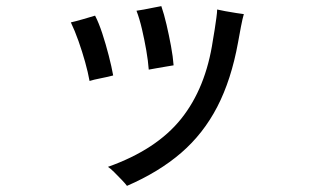

<svg xmlns="http://www.w3.org/2000/svg" viewBox="-20 -559 1040 626"><path d="M394 47Q389 40 377 27.5Q365 15 352.5 2.5Q340 -10 332 -15Q490 -71 570.5 -171.5Q651 -272 674 -427Q677 -443 680 -463Q683 -483 685.5 -501Q688 -519 688 -528Q697 -526 715 -522.5Q733 -519 750.5 -516.5Q768 -514 775 -513Q771 -500 765.5 -471.5Q760 -443 756 -420Q734 -299 688.5 -211Q643 -123 570.5 -60.5Q498 2 394 47ZM272 -295Q267 -323 257.5 -357Q248 -391 236 -425Q224 -459 211 -486Q225 -489 251 -496.5Q277 -504 290 -508Q302 -485 313.5 -450Q325 -415 334.5 -378Q344 -341 349 -313Q335 -309 309.5 -304Q284 -299 272 -295ZM465 -332Q463 -360 457 -394.5Q451 -429 443 -463.5Q435 -498 425 -524Q433 -525 449.5 -528Q466 -531 482.5 -534.5Q499 -538 506 -539Q515 -513 523 -478.5Q531 -444 537.5 -409Q544 -374 546 -346Q538 -345 522 -342Q506 -339 490 -336.5Q474 -334 465 -332Z"/></svg>

Font: Zen Kaku Gothic Antique Medium
Style: Regular
Weight: 500
Designer: Yoshimichi Ohira
Foundry: Positype
Version: Version 1.002